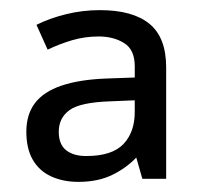

<svg xmlns="http://www.w3.org/2000/svg" viewBox="-20 -742 397 379"><path d="M177 -722Q242 -722 275 -695Q308 -668 308 -609V-389H261L249 -431Q229 -410 201 -396.5Q173 -383 135 -383Q104 -383 80.5 -394Q57 -405 44.5 -427Q32 -449 32 -482Q32 -516 49 -538.5Q66 -561 101.5 -573Q137 -585 190 -587L246 -589V-611Q246 -644 225 -657Q204 -670 175 -670Q147 -670 122 -662.5Q97 -655 74 -644L52 -693Q78 -706 110.5 -714Q143 -722 177 -722ZM198 -542Q138 -540 117 -524.5Q96 -509 96 -482Q96 -457 110.5 -445.5Q125 -434 150 -434Q201 -434 223.5 -457.5Q246 -481 246 -521V-544Z"/></svg>

Font: Noto Sans Tamil
Style: Regular
Weight: 400
Designer: Jelle Bosma - Monotype Design Team
Foundry: Monotype Imaging Inc.
Version: Version 2.003